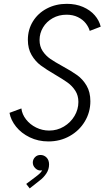

<svg xmlns="http://www.w3.org/2000/svg" viewBox="-20 -748 571 1026"><path d="M30.8 -145 94.2 -168.5Q98.1 -136.7 119.4 -109.6Q140.6 -82.5 173.3 -66.4Q206.1 -50.3 242.7 -50.3Q285.6 -50.3 321.5 -71.8Q357.4 -93.3 378.2 -128.4Q398.9 -163.6 398.9 -203.1Q398.9 -237.8 382.3 -263.4Q365.7 -289.1 341.3 -306.6Q316.9 -324.2 274.4 -349.1Q226.6 -377 197.8 -398.4Q168.9 -419.9 148.9 -453.9Q128.9 -487.8 128.9 -535.2Q128.9 -589.8 156 -633.8Q183.1 -677.7 230.7 -702.6Q278.3 -727.5 336.9 -727.5Q385.3 -727.5 423.6 -710.9Q461.9 -694.3 486.1 -666.5Q510.3 -638.7 518.1 -605.5L459.5 -583Q453.6 -604 438 -623.8Q422.4 -643.6 396.2 -656.5Q370.1 -669.4 335.4 -669.4Q294.4 -669.4 261.5 -650.9Q228.5 -632.3 210 -601.3Q191.4 -570.3 191.4 -534.2Q191.4 -500 207.8 -475.3Q224.1 -450.7 248.3 -433.8Q272.5 -417 314.5 -394Q362.8 -367.7 392.3 -346.4Q421.9 -325.2 442.4 -290.8Q462.9 -256.3 462.9 -207Q462.9 -148.4 433.3 -99.1Q403.8 -49.8 352.5 -21Q301.3 7.8 238.8 7.8Q184.1 7.8 138.9 -14.2Q93.8 -36.1 65.7 -71.3Q37.6 -106.4 30.8 -145ZM120.1 234.9 171.4 196.3Q185.1 186 193.1 178.2Q201.2 170.4 205.6 161.6Q202.1 163.1 195.8 163.1Q180.7 163.1 168 150.4Q155.3 137.7 155.3 120.6Q155.3 104.5 166.7 92.3Q178.2 80.1 196.3 80.1Q215.3 80.1 228.8 93.8Q242.2 107.4 242.2 130.9Q242.2 157.2 227.5 179.2Q212.9 201.2 191.9 216.8L138.7 258.8Z"/></svg>

Font: Reddit Sans Chocolate Light
Style: Italic
Weight: 300
Italic angle: -11.25°
Designer: Stephen Hutchings
Version: Version 1.013